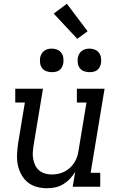

<svg xmlns="http://www.w3.org/2000/svg" viewBox="-20 -991 640 1019"><path d="M230 8Q201 8 174 0.5Q147 -7 126.5 -24Q106 -41 93 -65Q80 -89 74.5 -116Q69 -143 70.5 -172Q72 -201 76 -230L112 -447H61V-520H208L158 -218Q155 -199 154 -181Q153 -163 156.5 -145.5Q160 -128 167.5 -112.5Q175 -97 188.5 -86Q202 -75 219 -70Q236 -65 255 -65Q272 -65 289 -68.5Q306 -72 322 -80Q338 -88 351.5 -100.5Q365 -113 374.5 -128Q384 -143 389.5 -159.5Q395 -176 397 -193L439 -447H388V-520H535L461 -74H512V0H366L379 -79Q367 -59 351 -42Q335 -25 315 -13Q295 -1 273 3.5Q251 8 230 8ZM455 -608Q440 -608 426 -613Q412 -618 403.5 -629.5Q395 -641 393 -655.5Q391 -670 393 -685Q395 -695 400.5 -705Q406 -715 415 -721.5Q424 -728 434 -730.5Q444 -733 455 -733Q470 -733 483.5 -727.5Q497 -722 505.5 -710.5Q514 -699 516 -684.5Q518 -670 516 -655Q514 -645 509 -635Q504 -625 495 -618.5Q486 -612 475.5 -610Q465 -608 455 -608ZM255 -608Q240 -608 226 -613Q212 -618 203.5 -629.5Q195 -641 193 -655.5Q191 -670 193 -685Q195 -695 200.5 -705Q206 -715 215 -721.5Q224 -728 234 -730.5Q244 -733 255 -733Q270 -733 283.5 -727.5Q297 -722 305.5 -710.5Q314 -699 316 -684.5Q318 -670 316 -655Q314 -645 309 -635Q304 -625 295 -618.5Q286 -612 275.5 -610Q265 -608 255 -608ZM390 -785 265 -919 335 -971 445 -825Z"/></svg>

Font: Iosevka Etoile Oblique
Style: Regular
Weight: 400
Italic angle: -9°
Designer: Belleve Invis
Foundry: Belleve Invis
Version: Version 15.5.2; ttfautohint (v1.8.4)